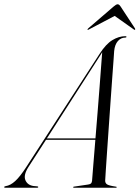

<svg xmlns="http://www.w3.org/2000/svg" viewBox="-70 -879 654 899"><path d="M62.5 -96Q39 -58.5 49 -35.2Q59 -12 87 -8L103.5 -6.5Q109 -6.5 109 -3Q109 0 103.5 0H-45.5Q-50.5 0 -50.5 -3Q-50.5 -6 -43.5 -7.5Q-21.5 -10.5 1.2 -31.2Q24 -52 53 -97L396.5 -627Q426 -673 456.2 -691.2Q486.5 -709.5 516.5 -709.5Q522.5 -709.5 522 -706.5Q522 -703 516.5 -703Q496.5 -703 482 -686.8Q467.5 -670.5 464.5 -639.5Q464.5 -635.5 462 -602.5Q459.5 -569.5 455.8 -518Q452 -466.5 447.8 -405.5Q443.5 -344.5 439.2 -282.5Q435 -220.5 431.2 -167.2Q427.5 -114 425.2 -78.2Q423 -42.5 422.5 -34Q422 -22.5 430.5 -16.2Q439 -10 472.5 -5Q476.5 -5 476.5 -2.5Q476.5 0 472.5 0H276Q272.5 0 272.5 -2.5Q272.5 -4.5 275.5 -5L343 -15Q353 -16.5 356.5 -20.5Q360 -24.5 361 -32.5Q362 -44 366.2 -98Q370.5 -152 376.5 -224.5H145.5ZM400.5 -621.5 149.5 -231H377Q382 -290 387 -353.8Q392 -417.5 396.5 -475Q401 -532.5 404 -575Q407 -617.5 408.5 -634.5Q406.5 -632 400.5 -621.5ZM562 -739.5Q559.5 -738 556 -741.5L467 -804.5L347 -741.5Q341.5 -738 340 -739.5Q338.5 -741.5 343 -746L461.5 -848Q474 -859 481 -859Q488 -859 495 -848L562 -746Q564.5 -741.5 562 -739.5Z"/></svg>

Font: Fraunces 144pt Light
Style: Italic
Weight: 300
Italic angle: -16°
Version: Version 1.000;[0bf87f6ff]